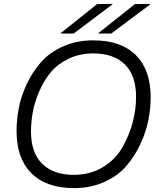

<svg xmlns="http://www.w3.org/2000/svg" viewBox="-20 -951 812 985"><path d="M139 -276Q139 -167 197 -110.5Q255 -54 358 -54Q444 -54 509.5 -94.5Q575 -135 610 -198.5Q645 -262 661.5 -326.5Q678 -391 678 -453Q678 -564 620.5 -620.5Q563 -677 459 -677Q389 -677 332.5 -650Q276 -623 241 -581Q206 -539 182 -484Q158 -429 148.5 -377.5Q139 -326 139 -276ZM65 -278Q65 -338 77 -399.5Q89 -461 119 -523.5Q149 -586 192.5 -634.5Q236 -683 305 -713.5Q374 -744 458 -744Q601 -744 677 -668Q753 -592 753 -453Q753 -394 741 -333.5Q729 -273 699 -209.5Q669 -146 626 -97Q583 -48 514 -17Q445 14 361 14Q218 14 141.5 -62Q65 -138 65 -278ZM292 -779 293 -782 478 -930 558 -931 556 -928 358 -779ZM486 -779V-782L672 -930L751 -931L750 -928L551 -779Z"/></svg>

Font: Nacelle Light
Style: Italic
Weight: 300
Italic angle: -12°
Designer: Sora Sagano
Foundry: Sora Sagano
Version: Version 1.000;FEAKit 1.0